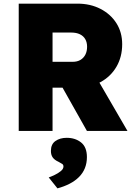

<svg xmlns="http://www.w3.org/2000/svg" viewBox="-20 -720 745 1056"><path d="M83 0V-700H406Q477 -700 533 -671Q589 -642 620.5 -592Q652 -542 652 -477Q652 -407 620.5 -353Q589 -299 533 -268.5Q477 -238 406 -238H269V0ZM458 0 280 -316 483 -341 681 0ZM269 -380H379Q405 -380 422.5 -390.5Q440 -401 449.5 -419.5Q459 -438 459 -463Q459 -487 449 -504.5Q439 -522 419.5 -531.5Q400 -541 371 -541H269ZM248 256Q262 251 281 242Q300 233 314.5 221Q329 209 329 196Q329 186 322 181.5Q315 177 302 170Q280 160 270 146Q260 132 260 110Q260 73 285 55.5Q310 38 347 38Q394 38 426 63.5Q458 89 458 144Q458 177 447 204.5Q436 232 414.5 253.5Q393 275 363 290.5Q333 306 296 316Z"/></svg>

Font: Mach ExtraBold
Style: Regular
Weight: 800
Version: Version 1.002